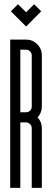

<svg xmlns="http://www.w3.org/2000/svg" viewBox="-20 -905 251 925"><path d="M144.5 -884.6 178.7 -850.5 105.8 -777.2 32.5 -850.5 66.6 -884.6 105.8 -845.9ZM105.4 -315.3H77.9V0H29.2V-714.3H105.4Q137 -714.3 159.3 -692Q181.6 -669.7 181.6 -638.1V-391.5Q181.6 -361.9 161.2 -339.4Q181.6 -317.8 181.6 -287.8V0H132.9V-287.8Q132.9 -299 124.7 -307.2Q116.6 -315.3 105.4 -315.3ZM105.4 -364Q116.6 -364 124.7 -371.9Q132.9 -379.8 132.9 -391.5V-638.1Q132.9 -649.7 124.7 -657.6Q116.6 -665.6 105.4 -665.6H77.9V-364Z"/></svg>

Font: Marapfhont
Style: Book
Weight: 400
Version: Version 0.15